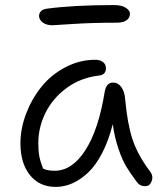

<svg xmlns="http://www.w3.org/2000/svg" viewBox="-20 -731 641 761"><path d="M188 -630.9Q163.6 -630.9 149.2 -642.1Q134.8 -653.3 134.8 -668Q134.8 -678.2 142.3 -686.5Q149.9 -694.8 167 -696.8Q274.4 -710.9 431.2 -710.9Q462.9 -710.9 479 -700Q495.1 -689 495.1 -676.8Q495.1 -660.2 481.4 -650.6Q467.8 -641.1 443.8 -641.1Q347.2 -641.1 268.8 -636Q190.4 -630.9 188 -630.9ZM201.2 9.8Q136.2 9.8 98.6 -37.1Q61 -84 61 -163.1Q61 -221.7 83.7 -281Q106.4 -340.3 144.8 -387.7Q183.1 -435.1 239.5 -464.6Q295.9 -494.1 357.9 -494.1Q376.5 -494.1 388.2 -485.1Q399.9 -476.1 399.9 -460Q399.9 -434.1 370.1 -431.2Q299.8 -422.9 244.6 -382.6Q189.5 -342.3 160.6 -284.4Q131.8 -226.6 131.8 -163.1Q131.8 -133.8 135.7 -112.3Q139.6 -90.8 150.9 -63Q166.5 -54.2 196.8 -54.2Q265.6 -54.2 318.1 -135.3Q370.6 -216.3 395 -367.2Q401.4 -403.8 428.2 -403.8Q447.8 -403.8 460.9 -385.7Q474.1 -367.7 476.1 -337.9Q484.9 -240.2 505.4 -178.2Q525.9 -116.2 575.2 -50.8Q588.4 -33.7 581.3 -13.4Q574.2 6.8 556.2 6.8Q543 6.8 534.9 2Q526.9 -2.9 519 -14.2Q494.6 -47.4 480 -71.5Q465.3 -95.7 450 -139.9Q434.6 -184.1 426.8 -238.8Q410.6 -173.8 385 -124.5Q359.4 -75.2 328.9 -46.6Q298.3 -18.1 266.4 -4.2Q234.4 9.8 201.2 9.8Z"/></svg>

Font: Shantell Sans Normal
Style: Regular
Weight: 300
Designer: Stephen Nixon, Anya Danilova, Shantell Martin
Foundry: Arrow Type
Version: Version 1.006;[559af2be0]